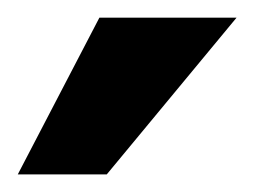

<svg xmlns="http://www.w3.org/2000/svg" viewBox="-20 -786 286 216"><path d="M100.1 -589.8H0L91.8 -766.1H246.1Z"/></svg>

Font: Clear Sans
Style: Bold
Weight: 700
Foundry: Intel Corporation
Version: Version 1.00